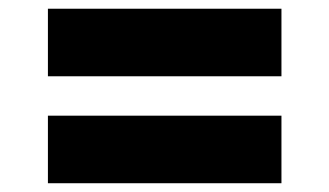

<svg xmlns="http://www.w3.org/2000/svg" viewBox="-20 -625 755 440"><path d="M625 -359.9V-205.1H89.8V-359.9ZM625 -605V-450.2H89.8V-605Z"/></svg>

Font: Sinkin Sans 800 Black
Style: Regular
Weight: 900
Designer: Keith Bates
Foundry: K-Type
Version: Sinkin Sans (version 1.0)  by Keith Bates   •   © 2014   www